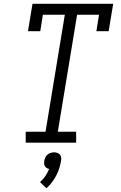

<svg xmlns="http://www.w3.org/2000/svg" viewBox="-20 -755 640 1016"><path d="M116 0V-58H221L323 -677H207L193 -590H128L152 -735H579L555 -590H490L504 -677H388L286 -58H383V0ZM226 241 192 209Q208 194 220 176.5Q232 159 240 139Q233 138 227 134Q221 130 217.5 124Q214 118 213.5 110.5Q213 103 214 96Q216 87 220 78Q224 69 231.5 63Q239 57 248 54Q257 51 266 51Q275 51 283.5 54Q292 57 297 63Q302 69 303.5 78Q305 87 303 96Q297 136 277.5 174Q258 212 226 241Z"/></svg>

Font: Iosevka Slab LtExObl
Style: Regular
Weight: 300
Width: 7
Italic angle: -9°
Monospace: yes
Designer: Belleve Invis
Foundry: Belleve Invis
Version: Version 11.1.0; ttfautohint (v1.8.3)